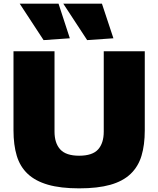

<svg xmlns="http://www.w3.org/2000/svg" viewBox="-20 -1023 868 1053"><path d="M414 10Q312 10 243 -10Q174 -30 132 -69.5Q90 -109 72 -168.5Q54 -228 54 -308V-742H279V-301Q279 -238 310.5 -203.5Q342 -169 414 -169Q487 -169 518 -203.5Q549 -238 549 -301V-742H774V-308Q774 -228 756 -168.5Q738 -109 696 -69Q654 -29 585 -9.5Q516 10 414 10ZM219 -803 88 -1003H301L363 -813ZM458 -803 327 -1003H539L602 -813Z"/></svg>

Font: Plata Sans Black
Style: Regular
Weight: 900
Designer: Pablo Impallari, Andres Torresi, & Cristiano Sobral
Foundry: Pablo Impallari, Andres Torresi, & Cristiano Sobral
Version: Version 1.00;December 28, 2019;FontCreator 12.0.0.2547 64-bi